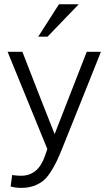

<svg xmlns="http://www.w3.org/2000/svg" viewBox="-20 -749 521 925"><path d="M16.6 0ZM264.2 -728.5H359.4L209 -572.3H164.1ZM208 -31.2 16.6 -499.5H87.9Q87.9 -499.5 115.7 -427.7Q143.6 -356.4 182.6 -256.3Q221.7 -156.2 243.2 -103Q285.2 -212.4 397.9 -499.5H466.3Q432.6 -414.1 369.4 -257.3Q306.2 -100.6 285.2 -47.4Q267.6 -2.9 254.6 24.7Q241.7 52.2 223.6 80.1Q205.6 107.9 186.8 122.8Q168 137.7 141.6 147Q115.2 156.2 82.5 156.2Q56.6 156.2 31.2 149.4L38.6 94.2Q61 97.7 81.5 97.7Q164.1 97.7 196.8 1.5Z"/></svg>

Font: Pontano Sans
Style: Regular
Weight: 400
Foundry: vernon adams
Version: 1.0